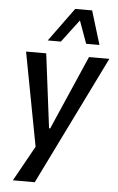

<svg xmlns="http://www.w3.org/2000/svg" viewBox="-61 -784 616 1006"><g transform="rotate(5 247.0 -281.5)"><path d="M46 180 155 -16 157 36 56 -498H162L211 -108H217L387 -498H494L161 180ZM164 -566 293 -743H382L436 -566H366L323 -685L233 -566Z"/></g></svg>

Font: Nunito Sans 7pt Condensed SemiBold
Style: Italic
Weight: 600
Width: 3
Italic angle: -9°
Designer: Vernon Adams
Foundry: Vernon Adams
Version: Version 3.101;gftools[0.9.27]